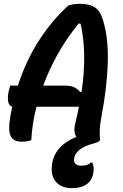

<svg xmlns="http://www.w3.org/2000/svg" viewBox="-20 -730 640 1000"><path d="M143 0Q119 8 94 8Q49 8 35.5 -21.5Q22 -51 32 -112Q37 -144 44 -175Q25 -179 22 -205Q19 -231 27 -262L33 -284H73Q116 -416 184.5 -521.5Q253 -627 337 -702Q364 -710 393 -710Q437 -710 462 -698.5Q487 -687 500.5 -663Q514 -639 523 -601Q546 -513 541 -391Q536 -269 509 -126Q502 -91 500 -61Q498 -31 501 -1L502 0Q498 4 493 7.5Q488 11 472 16Q421 29 395.5 49Q370 69 366 95Q364 116 374.5 124.5Q385 133 401 133Q418 133 430.5 129.5Q443 126 454 116H460Q472 138 466 172Q458 212 429.5 231Q401 250 356 250Q302 250 273.5 219.5Q245 189 250 135Q255 80 289.5 42Q324 4 378 -17Q370 -28 368 -46Q366 -64 372 -87Q383 -132 391 -174H170Q147 -84 143 0ZM321 -284Q349 -284 367.5 -275Q386 -266 397 -251L405 -252Q420 -356 418.5 -443Q417 -530 400 -606L390 -608Q327 -531 281 -448.5Q235 -366 205 -284Z"/></svg>

Font: Recursive Mn Csl St SmB
Style: Italic
Weight: 600
Italic angle: -15°
Monospace: yes
Version: Version 1.079;hotconv 1.0.112;makeotfexe 2.5.65598; ttfautoh